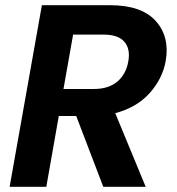

<svg xmlns="http://www.w3.org/2000/svg" viewBox="-20 -718 681 738"><path d="M378 -585H261L224 -376H341Q397 -376 430.5 -404Q464 -432 473 -481Q482 -530 458 -557.5Q434 -585 378 -585ZM141 -698H403Q524 -698 578.5 -637.5Q633 -577 617 -484Q605 -416 555.5 -360.5Q506 -305 423 -283L540 0H377L273 -272H206L158 0H17Z"/></svg>

Font: Poppins SemiBold
Style: Italic
Weight: 600
Italic angle: -10°
Designer: Ninad Kale (Devanagari), Jonny Pinhorn (Latin)
Foundry: Indian Type Foundry
Version: Version 3.200;PS 1.000;hotconv 16.6.54;makeotf.lib2.5.65590